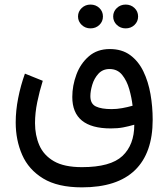

<svg xmlns="http://www.w3.org/2000/svg" viewBox="-20 -599 732 835"><path d="M472.2 -527.3Q472.2 -548.8 488 -564Q503.9 -579.1 526.4 -579.1Q549.3 -579.1 564.9 -564.2Q580.6 -549.3 580.6 -527.3Q580.6 -505.4 564.9 -490.5Q549.3 -475.6 526.4 -475.6Q503.9 -475.6 488 -490.7Q472.2 -505.9 472.2 -527.3ZM319.3 -527.3Q319.3 -548.8 335.2 -564Q351.1 -579.1 373.5 -579.1Q396.5 -579.1 412.1 -564.2Q427.7 -549.3 427.7 -527.3Q427.7 -505.4 412.1 -490.5Q396.5 -475.6 373.5 -475.6Q351.1 -475.6 335.2 -490.7Q319.3 -505.9 319.3 -527.3ZM336.4 215.8Q231 215.8 167.7 177.2Q104.5 138.7 76.4 74.5Q48.3 10.3 48.3 -66.4Q48.3 -118.2 59.1 -172.6Q69.8 -227.1 88.4 -278.8L166 -247.6Q151.9 -202.6 142.1 -155.3Q132.3 -107.9 132.3 -63.5Q132.3 -10.7 151.1 32.7Q169.9 76.2 214.4 102.1Q258.8 127.9 336.4 127.9Q460.9 127.9 512.5 79.3Q564 30.8 564 -56.6Q538.6 -49.3 515.4 -44.9Q492.2 -40.5 461.9 -40.5Q294.4 -40.5 294.4 -177.2Q294.4 -226.6 312.3 -274.7Q330.1 -322.8 366.5 -354.2Q402.8 -385.7 457.5 -385.7Q510.3 -385.7 546.1 -359.4Q582 -333 603.5 -288.6Q625 -244.1 634.5 -189.5Q644 -134.8 644 -78.1Q644 66.4 566.9 141.1Q489.7 215.8 336.4 215.8ZM465.3 -124.5Q488.3 -124.5 511.2 -128.7Q534.2 -132.8 556.6 -139.2Q552.7 -173.8 542.2 -210.9Q531.7 -248 511.2 -273.4Q490.7 -298.8 456.5 -298.8Q426.8 -298.8 408.2 -278.6Q389.6 -258.3 381.3 -230.5Q373 -202.6 373 -180.7Q373 -147.5 397 -136Q420.9 -124.5 465.3 -124.5Z"/></svg>

Font: Vazirmatn RD
Style: Regular
Weight: 400
Designer: Saber Rastikerdar
Foundry: Saber Rastikerdar
Version: Version 32.102